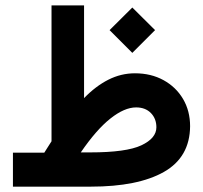

<svg xmlns="http://www.w3.org/2000/svg" viewBox="-20 -697 758 717"><path d="M389.2 -584.5 474.1 -668.9 559.1 -584.5 474.1 -499.5ZM145.5 -127Q152.3 -138.2 159.2 -148.7Q166 -159.2 172.4 -169.4V-676.8H293.9V-330.6Q337.4 -375.5 384.8 -399.4Q432.1 -423.3 483.9 -423.3Q543.9 -423.3 590.6 -397.7Q637.2 -372.1 663.6 -327.4Q689.9 -282.7 689.9 -225.6Q689 -109.9 592 -54.9Q495.1 0 318.8 0H28.3V-127ZM316.9 -127.9Q451.7 -127.9 507.8 -154.3Q564 -180.7 564 -221.7Q564 -253.9 543.5 -274.9Q522.9 -295.9 488.3 -295.9Q444.8 -295.9 392.6 -254.6Q340.3 -213.4 281.7 -127.9Z"/></svg>

Font: Vazir FD-UI
Style: Bold-FD-UI
Weight: 700
Designer: Saber Rastikerdar
Foundry: Saber Rastikerdar
Version: Version 30.0.0